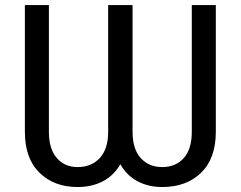

<svg xmlns="http://www.w3.org/2000/svg" viewBox="-20 -731 955 761"><path d="M78.6 -710.9H173.8V-208.5Q173.8 -140.6 205.1 -104.7Q236.3 -68.8 287.6 -68.8Q342.3 -68.8 375.5 -104.7Q408.7 -140.6 408.7 -208.5V-710.9H505.4V-208.5Q505.4 -140.6 537.6 -104.7Q569.8 -68.8 623 -68.8Q676.3 -68.8 708.3 -104.5Q740.2 -140.1 740.2 -208.5V-710.9H835.4V-208.5Q835.4 -103 777.1 -46.4Q718.8 10.3 623 10.3Q567.9 10.3 524.9 -12.7Q481.9 -35.6 457 -80.1Q431.2 -35.2 387.7 -12.5Q344.2 10.3 287.6 10.3Q194.3 10.3 136.5 -46.4Q78.6 -103 78.6 -208.5Z"/></svg>

Font: Bert Sans Medium
Style: Regular
Weight: 500
Designer: Christian Robertson, Adam Twardoch, & Cristiano Sobral
Foundry: Google
Version: Version 12.135;January 10, 2020;FontCreator 12.0.0.2547 64-b